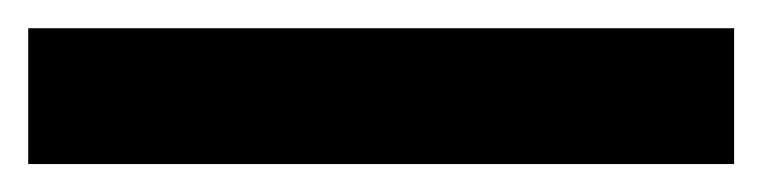

<svg xmlns="http://www.w3.org/2000/svg" viewBox="-20 103 540 136"><path d="M0 219.2V123H500V219.2Z"/></svg>

Font: LT Hoop SemBd
Style: Regular
Weight: 600
Designer: Daniel Lyons
Foundry: LyonsType
Version: Version 1.000